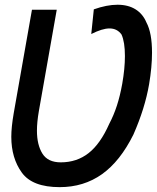

<svg xmlns="http://www.w3.org/2000/svg" viewBox="-20 -766 646 790"><path d="M26.5 -203Q26.5 -243 36.5 -300.5L111.5 -726H213.5L140 -309.5Q132 -263.5 132 -228.5Q132 -170 154.5 -134Q177 -98 230 -98Q296 -98 344.5 -136Q393 -174 429.5 -256.5Q448 -291.5 461 -331.5Q474 -371.5 483 -421.5Q494 -484.5 494 -535.5Q494 -593 480 -624Q462 -649 430.5 -649Q401 -649 355.5 -626L366 -727.5Q419.5 -746.5 463.5 -746.5Q507.5 -746.5 537.8 -727.5Q568 -708.5 582.5 -673.5Q605.5 -631 605.5 -549Q605.5 -490.5 593.5 -419.5Q576.5 -320.5 529 -212.5Q474.5 -102.5 399.5 -49.2Q324.5 4 225.5 4Q113 4 69.8 -55.8Q26.5 -115.5 26.5 -203Z"/></svg>

Font: JuliaMono BoldItalic
Style: Regular
Weight: 700
Italic angle: -9°
Monospace: yes
Designer: cormullion
Foundry: corm
Version: Version 0.049; ttfautohint (v1.8.4)